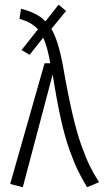

<svg xmlns="http://www.w3.org/2000/svg" viewBox="-20 -781 438 810"><path d="M245.1 -505.9Q265.6 -387.2 284.7 -304.7Q303.7 -222.2 323.5 -167.2Q343.3 -112.3 358.4 -81.8Q373.5 -51.3 397.9 -12.2L347.2 8.8Q322.8 -32.7 307.6 -64Q292.5 -95.2 272.9 -149.4Q253.4 -203.6 236.3 -281.2Q219.2 -358.9 202.1 -466.8L76.2 8.8L22.9 -4.9L168 -514.2H191.9Q179.7 -586.4 162.1 -622.1L105 -549.8L70.8 -569.8L140.1 -657.2Q111.8 -688.5 62 -701.2L68.8 -744.1Q137.2 -727.1 171.9 -690.9L227.1 -761.2L258.8 -734.9L196.8 -659.2Q226.1 -609.4 245.1 -505.9Z"/></svg>

Font: Fira Sans Compressed Light
Style: Regular
Weight: 300
Width: 1
Designer: Carrois Corporate & Edenspiekermann AG
Foundry: Carrois Corporate GbR & Edenspiekermann AG
Version: Version 4.203;PS 004.203;hotconv 1.0.88;makeotf.lib2.5.64775